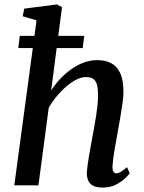

<svg xmlns="http://www.w3.org/2000/svg" viewBox="-20 -837 651 867"><path d="M444 10Q416.5 10 400.8 1.8Q385 -6.5 378.5 -21.5Q372 -36.5 372 -57.5Q373 -72 375.5 -91.2Q378 -110.5 381.8 -132.5Q385.5 -154.5 389.8 -177Q394 -199.5 397.5 -220.5Q401.5 -241.5 406 -265.8Q410.5 -290 414.2 -315.2Q418 -340.5 420.5 -365Q423 -389.5 422.5 -411.5Q422.5 -442 416.5 -458.8Q410.5 -475.5 398.8 -482.2Q387 -489 368.5 -489Q348.5 -489 326 -478Q303.5 -467 280.5 -447.5Q257.5 -428 236.8 -403Q216 -378 200 -350L153.5 0H44.5L145 -745L82.5 -763.5L89.5 -798L237 -817L260 -804.5L211 -428.5Q229.5 -457 252.8 -481.8Q276 -506.5 302.8 -525.2Q329.5 -544 359 -554.8Q388.5 -565.5 419.5 -565.5Q455.5 -565.5 482 -551.8Q508.5 -538 523 -506.5Q537.5 -475 537.5 -421.5Q537.5 -401.5 533.2 -370.8Q529 -340 523.2 -306.8Q517.5 -273.5 512.5 -246.5Q509.5 -227.5 505.5 -206.2Q501.5 -185 497.8 -163.8Q494 -142.5 491.5 -122.8Q489 -103 488 -86.5Q487.5 -69.5 492.2 -62Q497 -54.5 504.5 -54.5Q514.5 -54.5 525.2 -61Q536 -67.5 553.5 -82L566 -54.5Q561.5 -47.5 545.2 -32Q529 -16.5 503.5 -3.2Q478 10 444 10ZM69.5 -675H360.5L353.5 -620H62.5Z"/></svg>

Font: Merriweather 24pt Medium
Style: Italic
Weight: 500
Italic angle: -7.8°
Version: Version 2.101